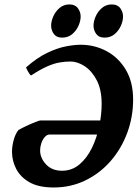

<svg xmlns="http://www.w3.org/2000/svg" viewBox="-20 -832 629 867"><path d="M581.1 -382.8Q581.1 -303.2 554.4 -231.7Q527.8 -160.2 479.5 -104.7Q431.2 -49.3 365.5 -17.3Q299.8 14.6 222.2 14.6Q153.8 14.6 112.5 -9.3Q71.3 -33.2 52.7 -70.1Q34.2 -106.9 34.2 -146.5Q34.2 -172.4 42 -200.4Q49.8 -228.5 63.5 -245.1Q80.1 -254.4 101.6 -264.4Q123 -274.4 140.6 -281.2Q158.2 -288.1 162.6 -288.1H462.4L453.6 -224.6H204.6Q191.9 -224.6 181.9 -212.9Q171.9 -201.2 166.5 -184.8Q161.1 -168.5 161.1 -153.3Q161.1 -118.2 188 -89.6Q214.8 -61 259.8 -61Q305.2 -61 338.9 -89.6Q372.6 -118.2 394.8 -163.6Q417 -209 428 -261.7Q439 -314.5 439 -362.8Q439 -427.7 416.7 -470Q394.5 -512.2 362.1 -533.2Q329.6 -554.2 298.8 -554.2Q274.4 -554.2 249.5 -550Q224.6 -545.9 193.8 -532.5Q163.1 -519 120.1 -491.2Q115.2 -493.7 106.9 -508.3Q98.6 -522.9 97.7 -527.8Q147.9 -571.8 193.6 -593.5Q239.3 -615.2 277.6 -622.6Q315.9 -629.9 343.8 -629.9Q407.7 -629.9 461.7 -600.8Q515.6 -571.8 548.3 -516.6Q581.1 -461.4 581.1 -382.8ZM535.6 -757.8Q535.6 -737.3 525.6 -715.1Q515.6 -692.9 497.1 -677.5Q478.5 -662.1 452.1 -662.1Q426.3 -662.1 414.3 -679Q402.3 -695.8 402.3 -715.8Q402.3 -735.8 412.1 -758.1Q421.9 -780.3 440.4 -796.1Q459 -812 484.9 -812Q510.7 -812 523.2 -794.9Q535.6 -777.8 535.6 -757.8ZM344.2 -757.8Q344.2 -737.3 334.2 -715.1Q324.2 -692.9 305.7 -677.5Q287.1 -662.1 260.7 -662.1Q234.9 -662.1 222.9 -679Q210.9 -695.8 210.9 -715.8Q210.9 -735.8 220.7 -758.1Q230.5 -780.3 249 -796.1Q267.6 -812 293.5 -812Q319.3 -812 331.8 -794.9Q344.2 -777.8 344.2 -757.8Z"/></svg>

Font: Gentium Book Plus
Style: Bold Italic
Weight: 700
Italic angle: -8°
Designer: Victor Gaultney, Annie Olsen, Iska Routamaa, Becca Hirsbrunner
Foundry: SIL International
Version: Version 6.101